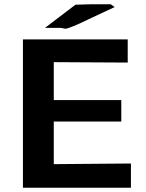

<svg xmlns="http://www.w3.org/2000/svg" viewBox="-20 -876 679 896"><path d="M190 -746 332 -854 402 -856H497L515 -843L391 -785Q346 -763 321.5 -753.5Q297 -744 290.5 -742.5Q284 -741 276 -743.5Q268 -746 261 -746ZM87 0V-692H576V-584L231 -586V-409H546V-309H231V-110L591 -113V0Z"/></svg>

Font: Coval
Style: ExtraBold
Weight: 800
Foundry: Context Ltd
Version: Version 001.000